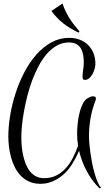

<svg xmlns="http://www.w3.org/2000/svg" viewBox="-20 -884 599 1081"><path d="M517.1 -524.9Q517.1 -513.7 513.2 -498.3Q509.3 -482.9 501.7 -468.5Q494.1 -454.1 482.9 -444.1Q471.7 -434.1 457 -434.1Q449.2 -434.1 447 -439.5Q444.8 -444.8 444.8 -451.2Q444.8 -471.7 448.2 -491.7Q451.7 -511.7 451.7 -533.2Q451.7 -554.2 448.2 -574.5Q444.8 -594.7 435.8 -610.4Q426.8 -626 410.4 -635.5Q394 -645 368.7 -645Q332 -645 301 -627.9Q270 -610.8 244.4 -581.5Q218.8 -552.2 198 -513.4Q177.2 -474.6 161.1 -431.2Q145 -387.7 133.5 -342.3Q122.1 -296.9 114.5 -254.4Q106.9 -211.9 103.5 -175Q100.1 -138.2 100.1 -111.8Q100.1 -88.4 102.3 -62Q104.5 -35.6 110.1 -10Q115.7 15.6 125 39.1Q134.3 62.5 148.4 80.3Q162.6 98.1 182.4 108.6Q202.1 119.1 228.5 119.1Q267.1 119.1 296.9 104Q326.7 88.9 349.9 63.5Q373 38.1 389.9 5.1Q406.7 -27.8 419.4 -63Q417 -80.1 415.5 -97.4Q414.1 -114.7 414.1 -131.8Q414.1 -143.6 415 -160.9Q416 -178.2 418.5 -198Q420.9 -217.8 425.3 -238Q429.7 -258.3 436 -276.6Q442.4 -294.9 451.2 -308.8Q460 -322.8 471.7 -330.1Q479.5 -334.5 487.5 -338.1Q495.6 -341.8 504.9 -341.8Q511.7 -341.8 515.9 -338.9Q520 -335.9 520 -329.1Q520 -324.7 518.8 -320.6Q517.6 -316.4 515.6 -312Q497.6 -265.1 489.3 -215.8Q481 -166.5 481 -116.2Q481 -98.6 483.2 -73.7Q485.4 -48.8 489.3 -21Q493.2 6.8 499 36.1Q504.9 65.4 512.5 91.8Q520 118.2 529.1 139.6Q538.1 161.1 548.8 173.8L540 176.8Q497.1 133.3 468 78.9Q439 24.4 425.3 -35.2Q402.3 19 369.6 64Q355 83 336.9 98.9Q318.8 114.7 298.3 126.5Q277.8 138.2 255.1 144.5Q232.4 150.9 207.5 150.9Q171.4 150.9 143.8 138.2Q116.2 125.5 96.2 104.5Q76.2 83.5 62.7 56.2Q49.3 28.8 41.5 -0.7Q33.7 -30.3 30.3 -60.1Q26.9 -89.8 26.9 -115.2Q26.9 -171.9 37.4 -234.9Q47.9 -297.9 67.9 -359.6Q87.9 -421.4 117.4 -477.8Q147 -534.2 185.1 -577.1Q223.1 -620.1 269.5 -645.5Q315.9 -670.9 369.6 -670.9Q402.3 -670.9 429.4 -660.4Q456.5 -649.9 476.1 -630.6Q495.6 -611.3 506.3 -584.5Q517.1 -557.6 517.1 -524.9ZM422.4 -700.2Q374.5 -722.7 337.2 -751.7Q299.8 -780.8 269.5 -822.3L332 -864.3Q340.3 -839.4 350.6 -818.4Q360.8 -797.4 372.8 -778.6Q384.8 -759.8 398.7 -742.2Q412.6 -724.6 427.7 -707Z"/></svg>

Font: Montez
Style: Regular
Weight: 400
Designer: Astigmatic (AOETI)
Foundry: Astigmatic (AOETI)
Version: Version 1.000